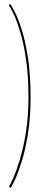

<svg xmlns="http://www.w3.org/2000/svg" viewBox="-20 -768 227 998"><path d="M35 210 27 201Q33.5 192.5 49.5 156.2Q65.5 120 83.8 59.5Q102 -1 115 -82.5Q128 -164 128 -263Q128 -374.5 115.2 -460Q102.5 -545.5 84.2 -605Q66 -664.5 49.5 -698.2Q33 -732 26 -740L32.5 -748Q38.5 -741.5 55.2 -709.5Q72 -677.5 91.5 -618Q111 -558.5 125 -470Q139 -381.5 139 -263Q139 -156.5 125.2 -72Q111.5 12.5 92.5 72.8Q73.5 133 57 167.8Q40.5 202.5 35 210Z"/></svg>

Font: Imbue 100pt ExtraBold
Style: Regular
Weight: 800
Designer: Tyler Finck
Foundry: Etcetera Type Company
Version: Version 1.102; ttfautohint (v1.8.3)